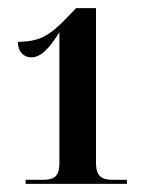

<svg xmlns="http://www.w3.org/2000/svg" viewBox="-20 -839 366 472"><path d="M43 -387H292V-397H259C234 -397 216 -402 216 -438V-819H167L145 -796C101 -750 77 -737 24 -736C24 -712 38 -698 57 -698C80 -698 101 -719 126 -760V-438C126 -402 110 -397 84 -397H43Z"/></svg>

Font: Noto Serif Display ExtraCondensed
Style: Bold
Weight: 700
Width: 2
Designer: Monotype Design Team
Foundry: Monotype Imaging Inc.
Version: Version 2.009